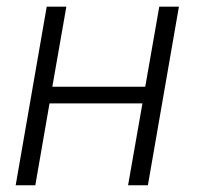

<svg xmlns="http://www.w3.org/2000/svg" viewBox="-20 -548 590 568"><path d="M417.5 0H358.9L401.4 -242.2H126.5L84.5 0H26.4L118.2 -528.3H176.3L134.8 -291.5H409.7L451.2 -528.3H509.3Z"/></svg>

Font: RobotoInd Light
Style: Italic
Weight: 300
Italic angle: -12°
Designer: Google
Version: Version 2.001151; 2014